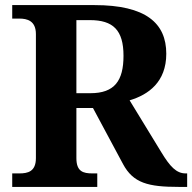

<svg xmlns="http://www.w3.org/2000/svg" viewBox="-20 -734 755 754"><path d="M28 0H362V-53H343C307 -53 280 -60 280 -113V-310H345L463 -90C503 -15 562 0 682 0H715V-53H709C673 -53 648 -79 613 -137L489 -340C563 -362 633 -412 633 -523C633 -643 553 -714 351 -714H28V-661H56C86 -661 121 -653 121 -600V-113C121 -60 89 -53 56 -53H28ZM335 -368H280V-655H333C424 -655 465 -616 465 -515C465 -417 430 -368 335 -368Z"/></svg>

Font: Noto Serif Georgian Bold
Style: Regular
Weight: 700
Designer: Monotype Design Team, Akaki Razmadze
Foundry: Google LLC
Version: Version 2.003